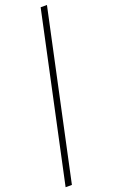

<svg xmlns="http://www.w3.org/2000/svg" viewBox="-177 -846 589 1003"><g transform="rotate(-20 117.0 -344.0)"><path d="M0 120 199 -808H234L35 120Z"/></g></svg>

Font: Encode Sans SC SemiCondensed Thin
Style: Regular
Weight: 250
Width: 4
Designer: Multiple Designers
Foundry: Impallari Type
Version: Version 3.002